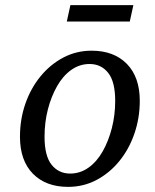

<svg xmlns="http://www.w3.org/2000/svg" viewBox="-20 -718 604 750"><path d="M246 12Q159 12 108.5 -39.5Q58 -91 58 -184Q58 -252 79 -312.5Q100 -373 138 -419.5Q176 -466 227 -493Q278 -520 338 -520Q425 -520 475.5 -468.5Q526 -417 526 -324Q526 -257 505 -196Q484 -135 446 -88.5Q408 -42 357 -15Q306 12 246 12ZM254 -40Q293 -40 325.5 -63Q358 -86 381 -126.5Q404 -167 417 -218Q430 -269 430 -324Q430 -399 402.5 -433.5Q375 -468 330 -468Q291 -468 258.5 -445Q226 -422 203 -381.5Q180 -341 167 -290.5Q154 -240 154 -184Q154 -109 181.5 -74.5Q209 -40 254 -40ZM241 -634 255 -698H501L487 -634Z"/></svg>

Font: Source Serif 4 Caption
Style: Italic
Weight: 400
Italic angle: -12°
Designer: Frank Grießhammer
Foundry: Adobe Systems Incorporated
Version: Version 4.004;hotconv 1.0.117;makeotfexe 2.5.65602